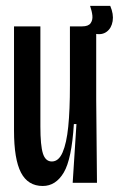

<svg xmlns="http://www.w3.org/2000/svg" viewBox="-20 -617 401 648"><path d="M27.3 -176V-528H116.3V-190Q116.3 -126.3 124.8 -99.2Q133.3 -72 155 -72Q178 -72 191.3 -102.8Q204.7 -133.7 210.3 -189.3Q216 -245 216 -330V-528H304.7V-281L307.3 0H225.3L238 -198.3H229.3Q222 -80 195.2 -34.7Q168.3 10.7 124.3 10.7Q74.3 10.7 50.8 -34.5Q27.3 -79.7 27.3 -176ZM255.3 -512.7 257.3 -528Q278.3 -528 285.8 -538.7Q293.3 -549.3 291.8 -564.2Q290.3 -579 284 -597.3H352Q364 -569.3 360.2 -545.7Q356.3 -522 340.2 -510Q324 -498 300.3 -503.3Z"/></svg>

Font: Bricolage Grotesque 96pt Condensed ExBd
Style: Regular
Weight: 800
Width: 3
Designer: Mathieu Triay
Foundry: Atelier Triay
Version: Version 1.001;Glyphs 3.2 (3207)